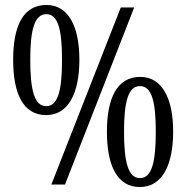

<svg xmlns="http://www.w3.org/2000/svg" viewBox="-20 -744 751 774"><path d="M166 -280C256 -280 300 -369 300 -503C300 -637 256 -724 167 -724C72 -724 33 -637 33 -503C33 -369 72 -280 166 -280ZM187 0H242L521 -714H467ZM166 -316C118 -316 102 -383 102 -503C102 -621 118 -687 167 -687C215 -687 230 -621 230 -503C230 -383 215 -316 166 -316ZM544 10C634 10 678 -79 678 -213C678 -347 634 -434 545 -434C451 -434 411 -347 411 -213C411 -79 451 10 544 10ZM544 -26C496 -26 480 -93 480 -213C480 -331 496 -397 544 -397C593 -397 608 -331 608 -213C608 -93 593 -26 544 -26Z"/></svg>

Font: Noto Serif Myanmar ExtCond
Style: Regular
Weight: 400
Width: 2
Designer: Ben Mitchell and the Monotype Design Team
Foundry: Monotype Imaging Inc.
Version: Version 2.106